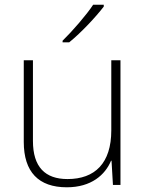

<svg xmlns="http://www.w3.org/2000/svg" viewBox="-20 -786 622 816"><path d="M421 -758V-766H376C348 -723 287 -653 246 -613V-606H274C326 -648 388 -715 421 -758ZM492 -530H453V-232C453 -92 383 -25 267 -25C172 -25 120 -76 120 -187V-530H81V-183C81 -55 144 10 264 10C368 10 427 -43 452 -103H454L460 0H492Z"/></svg>

Font: Noto Sans Canadian Aboriginal ExtraLight
Style: Regular
Weight: 200
Designer: Monotype Design Team, Typotheque's Kevin King
Foundry: Monotype Imaging Inc.
Version: Version 2.004